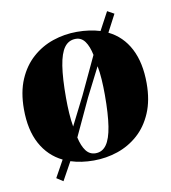

<svg xmlns="http://www.w3.org/2000/svg" viewBox="-76 -648 699 787"><g transform="rotate(-10 273.5 -254.0)"><path d="M125 74 98 56.5 137 -14Q79.5 -42 48 -100Q16.5 -158 16.5 -244.5Q16.5 -316 38.8 -367.8Q61 -419.5 99 -453.2Q137 -487 185 -503.2Q233 -519.5 285 -519.5Q312 -519.5 336.2 -516Q360.5 -512.5 381.5 -506L422 -581.5L450 -566L412 -493.5Q469.5 -465.5 500 -407Q530.5 -348.5 530.5 -262.5Q530.5 -191.5 508.2 -139.5Q486 -87.5 448.2 -54Q410.5 -20.5 362.5 -4.2Q314.5 12 262.5 12Q236.5 12 212.5 8.5Q188.5 5 167 -2ZM203 -140 263 -259 336 -414.5Q328.5 -451 313.8 -471.5Q299 -492 275.5 -492Q246 -492 228.2 -468Q210.5 -444 202.5 -393Q194.5 -342 194.5 -260.5Q194.5 -227.5 196.5 -196.8Q198.5 -166 203 -140ZM275 -16Q303 -16 320.2 -40Q337.5 -64 345.5 -114.8Q353.5 -165.5 353.5 -245.5Q353.5 -279 351.5 -309.8Q349.5 -340.5 344.5 -366L284 -247L212 -92.5Q220 -56.5 235.2 -36.2Q250.5 -16 275 -16Z"/></g></svg>

Font: Merriweather 144pt ExtraBold
Style: Regular
Weight: 800
Version: Version 2.100